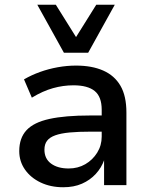

<svg xmlns="http://www.w3.org/2000/svg" viewBox="-20 -779 631 808"><path d="M246 9Q193 9 151 -11Q109 -31 85 -65.5Q61 -100 61 -143Q61 -198 91.5 -231Q122 -264 188 -278.5Q254 -293 359 -293H424V-225H364Q310 -225 273 -221.5Q236 -218 212.5 -209.5Q189 -201 178 -186.5Q167 -172 167 -149Q167 -111 195 -90.5Q223 -70 269 -70Q308 -70 339 -88Q370 -106 389 -136.5Q408 -167 408 -204V-317Q408 -372 378.5 -396Q349 -420 289 -420Q246 -420 203 -408Q160 -396 114 -368L81 -445Q112 -463 148 -476Q184 -489 223 -496Q262 -503 300 -503Q367 -503 414.5 -482Q462 -461 487 -418Q512 -375 512 -305V0H418V-107H419Q407 -73 383 -47Q359 -21 325 -6Q291 9 246 9ZM249 -557 137 -759H215L300 -623L385 -759H463L351 -557Z"/></svg>

Font: Nunito Sans 9pt SemiBold
Style: Regular
Weight: 600
Version: Version 3.101;gftools[0.9.27]